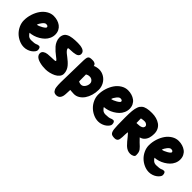

<svg xmlns="http://www.w3.org/2000/svg" viewBox="171 -1965 3332 3332"><g transform="rotate(45 1836.5 -299.5)"><path d="M245.1 -259.8Q254.4 -245.1 262.2 -235.4Q270 -225.6 283.7 -213.1Q297.4 -200.7 315.9 -194.3Q334.5 -188 356.9 -188Q398.4 -188 427.2 -192.4Q456.1 -196.8 467.3 -202.4Q478.5 -208 492.9 -212.4Q507.3 -216.8 522.9 -216.8Q540.5 -216.8 551.3 -198.5Q562 -180.2 562 -147.9Q562 -129.4 545.4 -106.2Q528.8 -83 501.7 -62Q474.6 -41 434.6 -26.6Q394.5 -12.2 353 -12.2Q292 -12.2 231.7 -39.3Q171.4 -66.4 125.5 -111.1Q79.6 -155.8 51.3 -217.5Q22.9 -279.3 22.9 -344.2Q22.9 -422.4 47.1 -498.3Q71.3 -574.2 112.3 -633.1Q153.3 -691.9 212.6 -728Q272 -764.2 337.9 -764.2Q387.2 -764.2 431.2 -750.7Q475.1 -737.3 509.8 -711.7Q544.4 -686 564.7 -645.3Q585 -604.5 585 -554.2Q585 -503.9 564 -457.8Q543 -411.6 508.1 -377.7Q473.1 -343.8 428.7 -317.6Q384.3 -291.5 337.2 -277.1Q290 -262.7 245.1 -259.8ZM392.1 -540Q392.1 -571.8 342.8 -571.8Q315.4 -571.8 281 -529.3Q246.6 -486.8 236.8 -448.2Q278.3 -454.1 335.2 -487.3Q392.1 -520.5 392.1 -540Z M963.9 -729Q998 -729 1026.6 -725.1Q1055.2 -721.2 1083 -711.2Q1110.8 -701.2 1126.7 -681.2Q1142.6 -661.1 1142.6 -632.8Q1142.6 -606 1125 -588.4Q1107.4 -570.8 1081.1 -564Q1054.7 -557.1 1024.2 -553.7Q993.7 -550.3 967.3 -550.3Q940.9 -550.3 923.3 -547.9Q905.8 -545.4 905.8 -539.1Q905.8 -521 920.4 -501.2Q935.1 -481.4 958.5 -462.2Q981.9 -442.9 1010.5 -421.4Q1039.1 -399.9 1067.4 -374.5Q1095.7 -349.1 1119.1 -321Q1142.6 -293 1157.2 -256.1Q1171.9 -219.2 1171.9 -179.2Q1171.9 -139.2 1144.5 -105.2Q1117.2 -71.3 1074.5 -50.3Q1031.7 -29.3 982.9 -17.6Q934.1 -5.9 888.7 -5.9Q853 -5.9 818.4 -9.5Q783.7 -13.2 747.8 -22.5Q711.9 -31.7 684.8 -45.7Q657.7 -59.6 640.6 -82Q623.5 -104.5 623.5 -132.8Q623.5 -170.9 653.8 -192.4Q684.1 -213.9 727.3 -219Q770.5 -224.1 813.5 -224.6Q856.4 -225.1 886.7 -227.5Q917 -230 917 -240.2Q917 -248.5 898.7 -265.1Q880.4 -281.7 853 -301.3Q825.7 -320.8 793.5 -349.9Q761.2 -378.9 733.9 -409.9Q706.5 -440.9 688.2 -482.9Q669.9 -524.9 669.9 -567.9Q669.9 -597.7 678.2 -621.6Q686.5 -645.5 700.2 -662.4Q713.9 -679.2 735.8 -691.4Q757.8 -703.6 781.5 -710.7Q805.2 -717.8 836.7 -721.9Q868.2 -726.1 897.5 -727.5Q926.8 -729 963.9 -729Z M1548.3 -666Q1616.7 -666 1673.8 -630.9Q1731 -595.7 1763.2 -536.6Q1795.4 -477.5 1795.4 -408.2Q1795.4 -337.4 1775.9 -272Q1756.3 -206.5 1723.1 -158.2Q1689.9 -109.9 1642.6 -80.8Q1595.2 -51.8 1542.5 -51.8Q1517.6 -51.8 1487.8 -54.7Q1458 -57.6 1446.8 -58.1Q1446.3 -42.5 1445.3 -18.6Q1444.3 5.4 1443.8 15.1Q1443.4 24.9 1442.4 41.5Q1441.4 58.1 1440.7 64.5Q1439.9 70.8 1438.2 82Q1436.5 93.3 1434.8 98.6Q1433.1 104 1430.4 112.1Q1427.7 120.1 1424.3 126.5Q1420.9 132.8 1416.5 140.1Q1404.3 160.2 1383.3 170.2Q1362.3 180.2 1338.4 180.2Q1315.9 180.2 1298.8 173.3Q1281.7 166.5 1270.8 152.3Q1259.8 138.2 1252.7 121.3Q1245.6 104.5 1242.2 79.1Q1238.8 53.7 1237.5 30.5Q1236.3 7.3 1236.3 -24.9V-40L1246.6 -545.9Q1247.1 -574.2 1247.8 -592.8Q1248.5 -611.3 1251 -628.7Q1253.4 -646 1256.3 -655.8Q1259.3 -665.5 1265.9 -674.3Q1272.5 -683.1 1279.3 -687Q1286.1 -690.9 1298.3 -693.8Q1310.5 -696.8 1323.2 -697.5Q1335.9 -698.2 1355.5 -698.2Q1377.4 -698.2 1394 -693.1Q1410.6 -688 1418.9 -682.1Q1427.2 -676.3 1432.9 -665.8Q1438.5 -655.3 1439.7 -650.9Q1440.9 -646.5 1442.4 -638.2Q1447.3 -648.4 1485.6 -657.2Q1523.9 -666 1548.3 -666ZM1523.4 -461.9Q1501 -461.9 1482.4 -456.5Q1463.9 -451.2 1456.5 -445.3L1449.7 -439.9L1450.7 -273.9Q1452.6 -271.5 1456.5 -268.3Q1460.4 -265.1 1476.8 -259.5Q1493.2 -253.9 1514.6 -253.9Q1554.7 -253.9 1583.5 -293.7Q1612.3 -333.5 1612.3 -379.9Q1612.3 -406.2 1596.9 -425.8Q1581.5 -445.3 1562 -453.6Q1542.5 -461.9 1523.4 -461.9Z M2068.4 -259.8Q2077.6 -245.1 2085.4 -235.4Q2093.3 -225.6 2106.9 -213.1Q2120.6 -200.7 2139.2 -194.3Q2157.7 -188 2180.2 -188Q2221.7 -188 2250.5 -192.4Q2279.3 -196.8 2290.5 -202.4Q2301.8 -208 2316.2 -212.4Q2330.6 -216.8 2346.2 -216.8Q2363.8 -216.8 2374.5 -198.5Q2385.3 -180.2 2385.3 -147.9Q2385.3 -129.4 2368.7 -106.2Q2352.1 -83 2325 -62Q2297.9 -41 2257.8 -26.6Q2217.8 -12.2 2176.3 -12.2Q2115.2 -12.2 2054.9 -39.3Q1994.6 -66.4 1948.7 -111.1Q1902.8 -155.8 1874.5 -217.5Q1846.2 -279.3 1846.2 -344.2Q1846.2 -422.4 1870.4 -498.3Q1894.5 -574.2 1935.5 -633.1Q1976.6 -691.9 2035.9 -728Q2095.2 -764.2 2161.1 -764.2Q2210.4 -764.2 2254.4 -750.7Q2298.3 -737.3 2333 -711.7Q2367.7 -686 2387.9 -645.3Q2408.2 -604.5 2408.2 -554.2Q2408.2 -503.9 2387.2 -457.8Q2366.2 -411.6 2331.3 -377.7Q2296.4 -343.8 2252 -317.6Q2207.5 -291.5 2160.4 -277.1Q2113.3 -262.7 2068.4 -259.8ZM2215.3 -540Q2215.3 -571.8 2166 -571.8Q2138.7 -571.8 2104.2 -529.3Q2069.8 -486.8 2060.1 -448.2Q2101.6 -454.1 2158.4 -487.3Q2215.3 -520.5 2215.3 -540Z M2735.4 -778.8Q2793 -778.8 2842.8 -764.9Q2892.6 -751 2932.1 -723.6Q2971.7 -696.3 2994.4 -651.6Q3017.1 -606.9 3017.1 -549.8Q3017.1 -494.1 3003.7 -449.5Q2990.2 -404.8 2959 -371.8Q2927.7 -338.9 2881.3 -328.1Q2910.2 -295.9 2943.6 -264.2Q2977.1 -232.4 2994.4 -216.6Q3011.7 -200.7 3028.1 -178.5Q3044.4 -156.2 3050.8 -129.9Q3057.1 -103.5 3057.1 -64Q3057.1 -39.6 3028.3 -24.2Q2999.5 -8.8 2962.4 -8.8Q2925.8 -8.8 2892.8 -23.9Q2859.9 -39.1 2831.3 -66.7Q2802.7 -94.2 2779.5 -122.3Q2756.3 -150.4 2726.6 -187.5Q2696.8 -224.6 2674.3 -247.1Q2668.5 -222.2 2667.2 -184.6Q2666 -147 2665 -118.9Q2664.1 -90.8 2658.4 -64Q2652.8 -37.1 2634.5 -22.5Q2616.2 -7.8 2584 -7.8Q2526.4 -7.8 2503.4 -25.4Q2475.1 -46.4 2466.3 -113.8Q2458 -174.3 2458 -376Q2458 -388.2 2458 -405.8Q2458 -451.7 2459.2 -486.8Q2460.4 -522 2463.6 -555.9Q2466.8 -589.8 2472.2 -614.5Q2477.5 -639.2 2486.1 -662.4Q2494.6 -685.5 2505.9 -701.2Q2517.1 -716.8 2533.2 -730.7Q2549.3 -744.6 2568.6 -753.2Q2587.9 -761.7 2613.5 -767.8Q2639.2 -773.9 2668.7 -776.4Q2698.2 -778.8 2735.4 -778.8ZM2744.1 -585.9Q2727.1 -585.9 2706.8 -583.3Q2686.5 -580.6 2674.8 -578.1L2663.1 -575.2L2665 -464.8H2679.2Q2816.4 -464.8 2816.4 -534.2Q2816.4 -552.2 2795.7 -569.1Q2774.9 -585.9 2744.1 -585.9Z M3312 -259.8Q3321.3 -245.1 3329.1 -235.4Q3336.9 -225.6 3350.6 -213.1Q3364.3 -200.7 3382.8 -194.3Q3401.4 -188 3423.8 -188Q3465.3 -188 3494.1 -192.4Q3522.9 -196.8 3534.2 -202.4Q3545.4 -208 3559.8 -212.4Q3574.2 -216.8 3589.8 -216.8Q3607.4 -216.8 3618.2 -198.5Q3628.9 -180.2 3628.9 -147.9Q3628.9 -129.4 3612.3 -106.2Q3595.7 -83 3568.6 -62Q3541.5 -41 3501.5 -26.6Q3461.4 -12.2 3419.9 -12.2Q3358.9 -12.2 3298.6 -39.3Q3238.3 -66.4 3192.4 -111.1Q3146.5 -155.8 3118.2 -217.5Q3089.8 -279.3 3089.8 -344.2Q3089.8 -422.4 3114 -498.3Q3138.2 -574.2 3179.2 -633.1Q3220.2 -691.9 3279.5 -728Q3338.9 -764.2 3404.8 -764.2Q3454.1 -764.2 3498 -750.7Q3542 -737.3 3576.7 -711.7Q3611.3 -686 3631.6 -645.3Q3651.9 -604.5 3651.9 -554.2Q3651.9 -503.9 3630.9 -457.8Q3609.9 -411.6 3575 -377.7Q3540 -343.8 3495.6 -317.6Q3451.2 -291.5 3404.1 -277.1Q3356.9 -262.7 3312 -259.8ZM3459 -540Q3459 -571.8 3409.7 -571.8Q3382.3 -571.8 3347.9 -529.3Q3313.5 -486.8 3303.7 -448.2Q3345.2 -454.1 3402.1 -487.3Q3459 -520.5 3459 -540Z"/></g></svg>

Font: Blue Custard
Style: Regular
Weight: 400
Version: Version 01.01